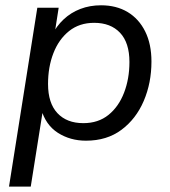

<svg xmlns="http://www.w3.org/2000/svg" viewBox="-20 -515 633 715"><path d="M13.5 180 119 -486.3H198.5L182.4 -383.2H172.8Q190.3 -417.9 217.1 -443Q243.9 -468.1 279.2 -481.7Q314.6 -495.3 356.3 -495.3Q413.4 -495.3 455.4 -470.1Q497.4 -444.8 520.7 -397.8Q544 -350.9 544 -285.9Q544 -206.1 515.3 -139.1Q486.6 -72.1 432.3 -31.6Q378.1 8.9 300.1 8.9Q241.4 8.9 195.5 -20.4Q149.7 -49.8 132.7 -110.3H140.6L94.5 180ZM290.3 -56.4Q345.9 -56.4 384 -87.1Q422.1 -117.9 442 -169.8Q462 -221.7 462 -284.1Q462 -355.8 427.1 -392.9Q392.2 -430 330.6 -430Q275.5 -430 237.1 -399.2Q198.8 -368.4 178.9 -317Q158.9 -265.7 158.9 -202.2Q158.9 -131 193.8 -93.7Q228.7 -56.4 290.3 -56.4Z"/></svg>

Font: Nunito Sans 12pt ExtraLight
Style: Italic
Weight: 200
Italic angle: -9°
Designer: Vernon Adams
Foundry: Vernon Adams
Version: Version 3.101;gftools[0.9.27]